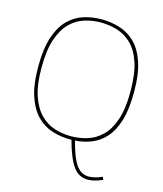

<svg xmlns="http://www.w3.org/2000/svg" viewBox="-132 -807 947 1113"><g transform="rotate(15 341.5 -250.5)"><path d="M340 10Q285 10 234 -6Q183 -22 142.5 -62Q102 -102 78 -172Q54 -242 54 -349Q54 -459 78 -529.5Q102 -600 142.5 -639.5Q183 -679 234 -694.5Q285 -710 340 -710Q394 -710 446 -694.5Q498 -679 539 -640Q580 -601 604.5 -531Q629 -461 629 -351Q629 -248 608.5 -180Q588 -112 551.5 -71.5Q515 -31 468.5 -12.5Q422 6 371 9Q395 104 424.5 147Q454 190 501 190Q518 190 538.5 185Q559 180 581 170L588 187Q538 209 499 209Q445 209 411 160.5Q377 112 350 10Q345 10 340 10ZM340 -9Q390 -9 438 -23.5Q486 -38 524.5 -75Q563 -112 585.5 -178.5Q608 -245 608 -349Q608 -454 585.5 -521Q563 -588 524.5 -625Q486 -662 438 -676.5Q390 -691 340 -691Q290 -691 242.5 -676.5Q195 -662 157 -624.5Q119 -587 96.5 -520.5Q74 -454 74 -349Q74 -247 96.5 -181Q119 -115 157 -77Q195 -39 242.5 -24Q290 -9 340 -9Z"/></g></svg>

Font: Georama Thin
Style: Regular
Weight: 100
Designer: Jean-Baptiste Levee
Foundry: Production Type
Version: Version 1.000